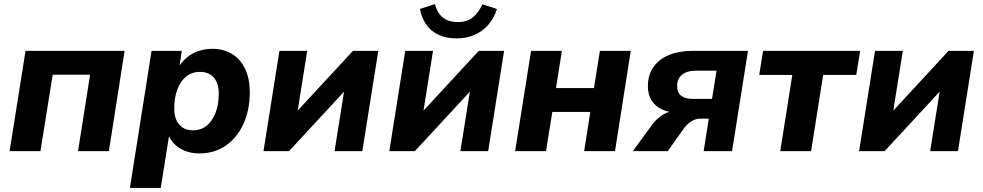

<svg xmlns="http://www.w3.org/2000/svg" viewBox="-20 -740 4815 940"><path d="M27 0 105 -491H590L513 0H362L421 -374H238L178 0Z M616 180 722 -491H870L857 -405H850Q868 -436 893.5 -457.5Q919 -479 951.5 -490Q984 -501 1020 -501Q1075 -501 1116.5 -475.5Q1158 -450 1180.5 -402Q1203 -354 1203 -289Q1203 -204 1173 -136Q1143 -68 1087.5 -28.5Q1032 11 956 11Q901 11 859.5 -14.5Q818 -40 801 -89H810L767 180ZM925 -102Q965 -102 993 -125.5Q1021 -149 1036 -189.5Q1051 -230 1051 -281Q1051 -333 1026.5 -360.5Q1002 -388 959 -388Q919 -388 891 -365Q863 -342 848 -301.5Q833 -261 833 -210Q833 -158 857.5 -130Q882 -102 925 -102Z M1270 0 1348 -491H1484L1431 -158H1400L1708 -491H1832L1754 0H1618L1671 -333H1703L1395 0Z M1886 0 1964 -491H2100L2047 -158H2016L2324 -491H2448L2370 0H2234L2287 -333H2319L2011 0ZM2215 -552Q2162 -552 2124 -571Q2086 -590 2064.5 -623Q2043 -656 2036 -696L2109 -720Q2122 -674 2149.5 -653Q2177 -632 2222 -632Q2267 -632 2294.5 -654.5Q2322 -677 2342 -719L2413 -696Q2399 -651 2370.5 -618.5Q2342 -586 2302.5 -569Q2263 -552 2215 -552Z M2502 0 2580 -491H2731L2702 -309H2888L2917 -491H3068L2991 0H2840L2870 -192H2684L2653 0Z M3078 0 3168 -123Q3192 -158 3225 -178Q3258 -198 3288 -198H3315L3314 -186Q3261 -187 3225 -202.5Q3189 -218 3170.5 -247.5Q3152 -277 3152 -318Q3152 -374 3179.5 -412.5Q3207 -451 3256 -471Q3305 -491 3370 -491H3642L3564 0H3425L3450 -159H3408Q3385 -159 3364 -145.5Q3343 -132 3328 -111L3249 0ZM3371 -256H3466L3488 -394H3388Q3343 -394 3319 -374Q3295 -354 3295 -319Q3295 -287 3314.5 -271.5Q3334 -256 3371 -256Z M3800 0 3859 -373H3697L3716 -491H4191L4172 -373H4010L3951 0Z M4186 0 4264 -491H4400L4347 -158H4316L4624 -491H4748L4670 0H4534L4587 -333H4619L4311 0Z"/></svg>

Font: Nunito Sans 12pt ExtraBold
Style: Italic
Weight: 800
Italic angle: -9°
Designer: Vernon Adams
Foundry: Vernon Adams
Version: Version 3.101;gftools[0.9.27]